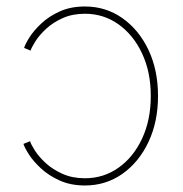

<svg xmlns="http://www.w3.org/2000/svg" viewBox="-20 -567 566 595"><path d="M243.2 7.8Q199.2 7.8 165 -7.6Q130.9 -22.9 106.9 -45.2Q83 -67.4 69.6 -88.4Q56.2 -109.4 52.7 -121.1L73.2 -129.4Q76.2 -119.1 88.4 -100.1Q100.6 -81.1 121.8 -61.5Q143.1 -42 173.6 -28.3Q204.1 -14.6 243.2 -14.6Q301.3 -14.6 347.4 -47.4Q393.6 -80.1 420.4 -137.7Q447.3 -195.3 447.3 -269.5Q447.3 -343.8 420.4 -401.1Q393.6 -458.5 347.4 -491.5Q301.3 -524.4 243.2 -524.4Q204.6 -524.4 174.6 -511Q144.5 -497.6 123.3 -478Q102.1 -458.5 90.1 -439.5Q78.1 -420.4 74.7 -410.2L54.7 -418.5Q58.1 -430.2 71.3 -451.2Q84.5 -472.2 108.2 -494.4Q131.8 -516.6 165.5 -531.7Q199.2 -546.9 243.2 -546.9Q308.1 -546.9 359.4 -510.7Q410.6 -474.6 440.2 -412.1Q469.7 -349.6 469.7 -269.5Q469.7 -189.9 440.2 -127.2Q410.6 -64.5 359.4 -28.3Q308.1 7.8 243.2 7.8Z"/></svg>

Font: Inter 18pt Thin
Style: Regular
Weight: 250
Designer: Rasmus Andersson
Foundry: rsms
Version: Version 4.001;git-66647c0bb